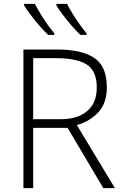

<svg xmlns="http://www.w3.org/2000/svg" viewBox="-20 -969 634 989"><path d="M273.9 -713.9Q400.9 -713.9 465.6 -670.7Q530.3 -627.4 530.3 -519.5Q530.3 -438 486.8 -391.1Q443.4 -344.2 376 -324.7L571.8 0H512.2L328.1 -310.5H150.9V0H100.6V-713.9ZM269 -669.4H150.9V-355H293Q379.9 -355 429.2 -397Q478.5 -439 478.5 -517.6Q478.5 -604 426.8 -636.7Q375 -669.4 269 -669.4ZM325.2 -949.2Q336.4 -926.8 353.8 -898.7Q371.1 -870.6 390.4 -843.5Q409.7 -816.4 425.8 -797.4V-789.1H394Q372.6 -809.6 348.9 -836.9Q325.2 -864.3 304.2 -892.1Q283.2 -919.9 270.5 -940.9V-949.2ZM159.7 -949.2Q170.9 -926.8 188 -898.7Q205.1 -870.6 224.1 -843.5Q243.2 -816.4 259.8 -797.4V-789.1H228Q206.5 -809.6 182.9 -836.9Q159.2 -864.3 138.2 -892.1Q117.2 -919.9 104 -940.9V-949.2Z"/></svg>

Font: Open Sans Light
Style: Regular
Weight: 300
Designer: Monotype Design Team
Foundry: Monotype Imaging Inc.
Version: Version 3.000; ttfautohint (v1.8.4)